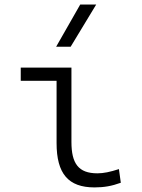

<svg xmlns="http://www.w3.org/2000/svg" viewBox="-20 -815 626 845"><path d="M396 9.8C437.5 9.8 471.7 3.9 511.7 -10.7L503.4 -70.8C464.4 -58.1 435.5 -52.2 408.7 -52.2C325.2 -52.2 294.4 -95.2 294.4 -190.4V-517.6H71.3V-459.5H229V-185.5C229 -50.8 280.3 9.8 396 9.8ZM227.1 -609.4H291L403.3 -794.9H333Z"/></svg>

Font: Cascadia Mono Light
Style: Regular
Weight: 300
Monospace: yes
Designer: Aaron Bell
Foundry: Saja Typeworks
Version: Version 2404.023